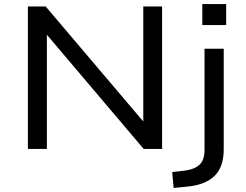

<svg xmlns="http://www.w3.org/2000/svg" viewBox="-20 -737 1217 950"><path d="M118 0V-705H206L688 -137H689V-705H782V0H691L212 -565V0ZM981 -613V-717H1099V-613ZM839 193 832 114 887 108Q938 103 965 80Q992 57 992 5V-496H1087V2Q1087 44 1076 77Q1065 110 1042.5 132.5Q1020 155 984.5 169Q949 183 899 187Z"/></svg>

Font: Nunito Sans 7pt SemiExpanded
Style: Regular
Weight: 400
Width: 6
Designer: Vernon Adams
Foundry: Vernon Adams
Version: Version 3.101;gftools[0.9.27]